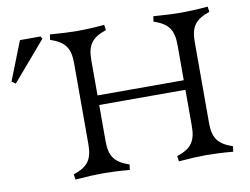

<svg xmlns="http://www.w3.org/2000/svg" viewBox="-81 -867 1287 989"><g transform="rotate(-10 563.0 -372.5)"><path d="M774 -21 778 7C839 2 889 0 921 0C953 0 1013 2 1062 7L1066 -21C986 -48 965 -86 965 -162V-583C965 -659 986 -697 1066 -724L1062 -752C1013 -747 953 -745 921 -745C889 -745 839 -747 778 -752L774 -724C854 -698 875 -659 875 -583V-400H424V-583C424 -659 445 -697 525 -724L521 -752C472 -747 412 -745 380 -745C348 -745 298 -747 237 -752L233 -724C313 -698 334 -659 334 -583V-162C334 -86 313 -47 233 -21L237 7C298 2 348 0 380 0C412 0 472 2 521 7L525 -21C445 -48 424 -86 424 -162V-350H875V-162C875 -86 854 -47 774 -21ZM0 -547 20 -533 195 -737 188 -750H80Z"/></g></svg>

Font: Basteleur Moonlight
Style: Regular
Weight: 300
Designer: Keussel
Foundry: Keussel Studio
Version: Version 1.300;Glyphs 3.2 (3192)